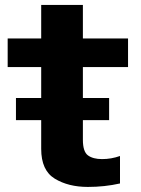

<svg xmlns="http://www.w3.org/2000/svg" viewBox="-20 -748 570 776"><path d="M44.5 -262.5H421V-352H44.5ZM335 7.5Q403 7.5 465 -6.5V-117.5Q429.5 -105 392.5 -105Q356 -105 335.5 -120Q315 -135 315 -183V-477H497.5V-592.5H315V-728H146.5V-592.5H11V-477H146.5V-146Q146.5 -59.5 201.2 -26Q256 7.5 335 7.5Z"/></svg>

Font: Anybody Thin
Style: Bold
Weight: 700
Version: Version 1.113;gftools[0.9.25]